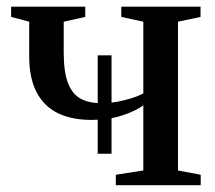

<svg xmlns="http://www.w3.org/2000/svg" viewBox="-20 -542 630 562"><path d="M319 0V-30.5L399.5 -43V-233.5Q375 -216 336 -203.5Q297 -191 247.5 -191Q189.5 -191 149 -211Q108.5 -231 87 -272.2Q65.5 -313.5 65.5 -376.5V-478.5L12.5 -492.5V-522.5H229.5V-492.5L166.5 -478.5V-388Q166.5 -331.5 179 -299Q191.5 -266.5 216 -253.2Q240.5 -240 276.5 -240Q300 -240 323.2 -244.2Q346.5 -248.5 366.5 -255Q386.5 -261.5 399.5 -268.5V-478.5L335 -492.5V-522.5H567V-492.5L501 -478.5V-43L567.5 -30.5V0ZM266 -92V-380H306.5V-92Z"/></svg>

Font: Merriweather 96pt
Style: Regular
Weight: 400
Version: Version 2.100